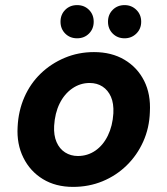

<svg xmlns="http://www.w3.org/2000/svg" viewBox="-20 -720 656 752"><path d="M266 12Q198 12 148 -18.5Q98 -49 71.5 -102.5Q45 -156 49 -223Q52 -286 75.5 -339.5Q99 -393 139.5 -432Q180 -471 233.5 -493.5Q287 -516 348 -516Q417 -516 467.5 -486Q518 -456 544.5 -403.5Q571 -351 567 -281Q565 -219 541 -165.5Q517 -112 476 -72Q435 -32 381.5 -10Q328 12 266 12ZM285 -109Q323 -109 353.5 -130Q384 -151 402.5 -189Q421 -227 424 -276Q426 -315 414.5 -341Q403 -367 381.5 -381Q360 -395 331 -395Q294 -395 263 -373.5Q232 -352 213.5 -314.5Q195 -277 192 -227Q190 -190 201.5 -163.5Q213 -137 235 -123Q257 -109 285 -109ZM282 -570Q254 -570 235.5 -588.5Q217 -607 217 -635Q217 -663 235.5 -681.5Q254 -700 282 -700Q310 -700 328.5 -681.5Q347 -663 347 -635Q347 -607 328.5 -588.5Q310 -570 282 -570ZM468 -570Q440 -570 421.5 -588.5Q403 -607 403 -635Q403 -663 421.5 -681.5Q440 -700 468 -700Q495 -700 514 -681.5Q533 -663 533 -635Q533 -607 514 -588.5Q495 -570 468 -570Z"/></svg>

Font: DM Sans ExtraBold
Style: Italic
Weight: 800
Italic angle: -10°
Designer: Colophon Foundry, Jonny Pinhorn
Foundry: Colophon Foundry
Version: Version 4.004;gftools[0.9.30]